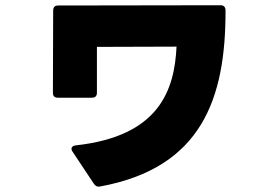

<svg xmlns="http://www.w3.org/2000/svg" viewBox="-20 -654 1040 733"><path d="M362 58C750 -13 842 -278 841 -615C841 -627 834 -634 822 -634L202 -633C189 -633 183 -626 183 -614L182 -300C182 -287 188 -281 201 -281H331C343 -281 350 -287 350 -300V-475L654 -476C646 -312 590 -134 269 -99C259 -98 253 -93 253 -86C253 -83 254 -79 257 -75L338 47C344 56 351 60 362 58Z"/></svg>

Font: LINE Seed JP App_OTF ExtraBold
Style: Regular
Weight: 800
Designer: LINE & Fontrix & Fontworks
Version: Version 1.013